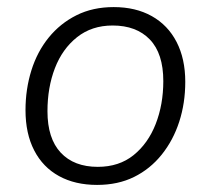

<svg xmlns="http://www.w3.org/2000/svg" viewBox="-20 -514 595 542"><path d="M254 8Q192 8 146.5 -17Q101 -42 76.5 -89.5Q52 -137 52 -203Q52 -262 68.5 -315Q85 -368 117.5 -408Q150 -448 196 -471Q242 -494 301 -494Q363 -494 408.5 -468.5Q454 -443 478.5 -395.5Q503 -348 503 -283Q503 -223 486 -170.5Q469 -118 436.5 -77.5Q404 -37 358.5 -14.5Q313 8 254 8ZM256 -43Q316 -43 357 -76Q398 -109 419.5 -164Q441 -219 441 -285Q441 -363 403 -402.5Q365 -442 298 -442Q239 -442 197.5 -409Q156 -376 135 -321.5Q114 -267 114 -200Q114 -123 151.5 -83Q189 -43 256 -43Z"/></svg>

Font: Nunito Sans 12pt Light
Style: Italic
Weight: 300
Italic angle: -9°
Designer: Vernon Adams
Foundry: Vernon Adams
Version: Version 3.101;gftools[0.9.27]